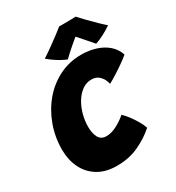

<svg xmlns="http://www.w3.org/2000/svg" viewBox="-205 -996 1031 1125"><g transform="rotate(-30 310.0 -433.0)"><path d="M518 -99Q468.5 -54.5 402.5 -24Q336.5 6.5 255.5 6.5Q178.5 6.5 126.5 -25.8Q74.5 -58 48 -113Q21.5 -168 21.5 -236Q21.5 -321 49.5 -398Q77.5 -475 128 -534.8Q178.5 -594.5 247.2 -628.8Q316 -663 397 -663Q447 -663 492.2 -649.2Q537.5 -635.5 570.5 -607.2Q603.5 -579 617.5 -536.5Q597.5 -519.5 568.2 -499Q539 -478.5 509.5 -460Q480 -441.5 458.5 -430Q458 -436 450.5 -454.8Q443 -473.5 424.8 -490.2Q406.5 -507 375 -507Q340.5 -507 312 -486.2Q283.5 -465.5 263 -431.5Q242.5 -397.5 231.8 -357Q221 -316.5 221 -276.5Q221 -232 236.2 -203.5Q251.5 -175 287.5 -175Q320.5 -175 356.2 -193Q392 -211 425.5 -239.5Q442 -225 461 -199.8Q480 -174.5 495.8 -147Q511.5 -119.5 518 -99ZM480.5 -872Q499.5 -851 526.8 -822.8Q554 -794.5 580 -769.8Q606 -745 620 -733.5Q591.5 -713.5 560.5 -697.8Q529.5 -682 505.5 -674.5Q483 -701 458.2 -729Q433.5 -757 421 -771Q404.5 -757.5 373.5 -730.8Q342.5 -704 316 -678Q301 -683 279.5 -694.8Q258 -706.5 237 -721.2Q216 -736 201 -749Q231.5 -768.5 266.5 -793.8Q301.5 -819 329.8 -840.5Q358 -862 368 -870.5Q377.5 -870.5 400 -870.5Q422.5 -870.5 445.8 -871Q469 -871.5 480.5 -872Z"/></g></svg>

Font: Grandstander ExtraBold
Style: Italic
Weight: 800
Italic angle: -15°
Designer: Tyler Finck
Foundry: Etcetera Type Co
Version: Version 1.200; ttfautohint (v1.8.3)